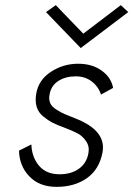

<svg xmlns="http://www.w3.org/2000/svg" viewBox="-20 -717 519 747"><path d="M102 -155Q104 -105 132 -72Q160 -39 212 -39Q257 -39 287 -60.5Q317 -82 324 -121Q329 -147 315 -167.5Q301 -188 282 -198Q263 -208 229 -221Q201 -231 183 -240.5Q165 -250 147 -265Q129 -280 122.5 -302Q116 -324 121 -353Q130 -406 178 -437.5Q226 -469 284 -469Q339 -469 376 -442Q413 -415 420 -375L373 -349Q363 -380 337 -400Q311 -420 275 -420Q235 -420 207 -402Q179 -384 173 -350Q169 -331 175 -316.5Q181 -302 200.5 -290Q220 -278 232 -273Q244 -268 274 -256Q394 -209 379 -125Q367 -59 319 -24.5Q271 10 200 10Q133 10 94 -31Q55 -72 54 -131ZM304 -586 450 -697 479 -670 294 -530 159 -670 197 -697Z"/></svg>

Font: Renner* Light
Style: Light Italic
Weight: 300
Italic angle: -10°
Version: Version 003.000 ; ttfautohint (v0.97) -l 8 -r 50 -G 200 -x 1